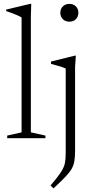

<svg xmlns="http://www.w3.org/2000/svg" viewBox="-20 -730 488 1014"><path d="M143 -31 220 -14V0H18V-14L94 -31V-638Q74 -650.5 12.5 -671.5V-679.5L139 -709.5H145L143 -644.5ZM346 -615.5Q325 -615.5 311.8 -629Q298.5 -642.5 298.5 -663Q298.5 -682.5 311.8 -696Q325 -709.5 346 -709.5Q368 -709.5 381 -696Q394 -682.5 394 -663Q394 -642.5 381 -629Q368 -615.5 346 -615.5ZM327 -368Q319 -372.5 295.5 -379.8Q272 -387 249.5 -392.5V-405L374.5 -436H380.5L376.5 -376V64.5Q376.5 98.5 372.8 121Q369 143.5 357.8 162.8Q346.5 182 323.8 205.5Q301 229 262.5 265L247 249.5Q284 206.5 301 180.5Q318 154.5 322.5 132.5Q327 110.5 327 79.5Z"/></svg>

Font: Newsreader Text Light
Style: Regular
Weight: 300
Designer: Hugues Gentile
Foundry: Production Type
Version: Version 1.001